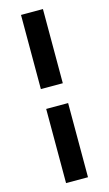

<svg xmlns="http://www.w3.org/2000/svg" viewBox="-139 -768 578 1019"><g transform="rotate(-15 150.0 -258.0)"><path d="M90 -312.5H210.5V-720H90ZM90 204H210.5V-203.5H90Z"/></g></svg>

Font: Eudonet
Style: Bold
Weight: 700
Designer: Mikhail Sharanda
Foundry: Mikhail Sharanda
Version: Version 4.503;Glyphs 3.1.2 (3151)